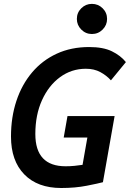

<svg xmlns="http://www.w3.org/2000/svg" viewBox="-20 -941 657 971"><path d="M289.6 9.8Q169.9 9.8 102.8 -59.1Q35.6 -127.9 35.6 -250.5Q35.6 -348.1 63 -430.7Q90.3 -513.2 142.1 -574.5Q193.8 -635.7 266.8 -669.4Q339.8 -703.1 430.7 -703.1Q502 -703.1 545.9 -681.6Q589.8 -660.2 616.7 -627L541 -534.7Q518.6 -559.6 487.3 -576.4Q456.1 -593.3 414.1 -593.3Q341.8 -593.3 283.9 -551Q226.1 -508.8 192.4 -434.3Q158.7 -359.9 158.7 -263.2Q158.7 -100.1 312 -100.1Q335.4 -100.1 356.9 -102.3Q378.4 -104.5 397.5 -107.4L421.9 -245.6H302.2L321.3 -354H559.6L500.5 -19.5Q477.1 -13.2 418.9 -1.7Q360.8 9.8 289.6 9.8ZM444.8 -769Q413.6 -769 391.1 -791.5Q368.7 -814 368.7 -845.2Q368.7 -877 391.1 -899.2Q413.6 -921.4 444.8 -921.4Q476.6 -921.4 499 -899.2Q521.5 -877 521.5 -845.2Q521.5 -814 499 -791.5Q476.6 -769 444.8 -769Z"/></svg>

Font: CaskaydiaCove NFP SemiBold
Style: Italic
Weight: 600
Italic angle: -10°
Designer: Aaron Bell
Foundry: Saja Typeworks
Version: Version 2111.001; VTT 6.35;Nerd Fonts 3.1.1